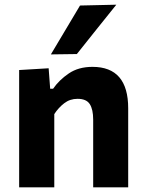

<svg xmlns="http://www.w3.org/2000/svg" viewBox="-20 -797 618 817"><path d="M61.5 0V-499L187 -506.5L193.5 -419.5H206Q231.5 -456.5 272.8 -484.5Q314 -512.5 373.5 -512.5Q525.5 -512.5 525.5 -336V0H376.5V-288Q376.5 -331.5 362 -354Q347.5 -376.5 310 -376.5Q277.5 -376.5 253 -357.5Q228.5 -338.5 211 -311.5V0ZM196.5 -565.5Q227.5 -617.5 258.5 -669.5Q289.5 -721.5 320.5 -773.5L475 -777Q431.5 -723 389.5 -670.5Q347.5 -618 307 -567Z"/></svg>

Font: Heraclito
Style: Bold
Weight: 700
Designer: Kostas Bartsokas (font) & Cristiano Sobral (main changes)
Foundry: Kostas Bartsokas (font) & Cristiano Sobral (main changes)
Version: Version 1.00;July 8, 2020;FontCreator 13.0.0.2655 64-bit